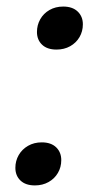

<svg xmlns="http://www.w3.org/2000/svg" viewBox="-20 -560 308 586"><path d="M172.9 -540Q201.2 -540 217 -524.9Q232.9 -509.8 232.9 -485.8Q232.9 -464.4 222.7 -446.8Q212.4 -429.2 194.1 -418.9Q175.8 -408.7 152.3 -408.7Q124 -408.7 108.4 -423.6Q92.8 -438.5 92.8 -462.4Q92.8 -483.4 102.8 -501.2Q112.8 -519 131.1 -529.5Q149.4 -540 172.9 -540ZM107.4 -125.5Q135.7 -125.5 151.4 -110.4Q167 -95.2 167 -71.3Q167 -49.8 156.7 -32.2Q146.5 -14.6 128.2 -4.4Q109.9 5.9 86.4 5.9Q58.1 5.9 42.5 -9Q26.9 -23.9 26.9 -47.9Q26.9 -68.8 37.1 -86.7Q47.4 -104.5 65.7 -115Q84 -125.5 107.4 -125.5Z"/></svg>

Font: Mardoto Medium
Style: Italic
Weight: 500
Italic angle: -12°
Designer: Christian Robertson, Vahan Hovhannisyan
Foundry: Google
Version: Version 1.000